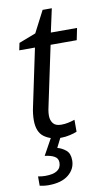

<svg xmlns="http://www.w3.org/2000/svg" viewBox="-98 -706 557 993"><g transform="rotate(-10 180.0 -209.0)"><path d="M180.7 9.8Q127.4 9.8 92 -15.9Q56.6 -41.5 56.6 -104Q56.6 -119.1 58.6 -137Q60.5 -154.8 64.9 -173.8L127.9 -473.1H45.4L53.2 -510.7L142.1 -544.9L200.7 -658.2H249L222.2 -535.2H359.9L347.2 -473.1H210L146.5 -172.9Q143.1 -159.2 140.4 -143.6Q137.7 -127.9 137.7 -113.8Q137.7 -89.4 150.4 -73Q163.1 -56.6 192.9 -56.6Q211.4 -56.6 228.3 -60.1Q245.1 -63.5 264.2 -69.8V-7.3Q252 -1.5 227.3 4.2Q202.6 9.8 180.7 9.8ZM73.7 240.2Q60.5 240.2 48.3 238.5Q36.1 236.8 27.8 234.9V186Q37.6 188 47.9 189Q58.1 189.9 65.9 189.9Q149.4 189.9 149.4 134.3Q149.4 112.3 130.6 101.6Q111.8 90.8 80.1 87.4L128.4 0H180.7L151.4 58.1Q175.8 64.5 196 81.3Q216.3 98.1 216.3 134.3Q216.3 179.7 179.2 210Q142.1 240.2 73.7 240.2Z"/></g></svg>

Font: Open Sans
Style: Italic
Weight: 400
Italic angle: -12°
Designer: Monotype Design Team
Foundry: Monotype Imaging Inc.
Version: Version 3.000; ttfautohint (v1.8.4)